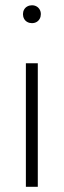

<svg xmlns="http://www.w3.org/2000/svg" viewBox="-20 -719 245 739"><path d="M103 -629.9Q93.3 -629.9 85.2 -634.3Q77.1 -638.7 72.8 -646.7Q68.4 -654.8 68.4 -664.6Q68.4 -674.3 72.8 -682.1Q77.1 -689.9 85.2 -694.3Q93.3 -698.7 103 -698.7Q112.8 -698.7 120.6 -694.3Q128.4 -689.9 132.8 -682.1Q137.2 -674.3 137.2 -664.6Q137.2 -654.8 132.8 -646.7Q128.4 -638.7 120.6 -634.3Q112.8 -629.9 103 -629.9ZM79.6 -475.6H125.5V0H79.6Z"/></svg>

Font: DavidDev Light
Style: Regular
Weight: 300
Designer: David.dev
Foundry: David.dev
Version: Version 1.001;FEAKit 1.0